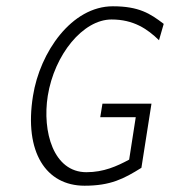

<svg xmlns="http://www.w3.org/2000/svg" viewBox="-20 -595 541 611"><path d="M85 -290C56 -110 127 -4 249 -4C332 -4 374 -26 430 -61L462 -265H306L299 -222H412L391 -87C352 -66 310 -47 255 -47C150 -47 114 -176 132 -290C153 -421 244 -533 335 -533C405 -533 449 -503 486 -467L501 -519C458 -552 422 -575 339 -575C208 -575 107 -429 85 -290Z"/></svg>

Font: Charger Sport
Style: HLNrwObl
Weight: 100
Designer: Jasper
Foundry: Cannot Into Space Fonts
Version: Version 1.1